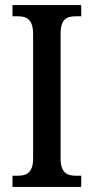

<svg xmlns="http://www.w3.org/2000/svg" viewBox="-20 -734 367 754"><path d="M29 0H299V-44H277C243 -44 218 -56 218 -112V-601C218 -659 242 -670 277 -670H299V-714H29V-670H51C83 -670 110 -659 110 -601V-111C110 -55 83 -44 51 -44H29Z"/></svg>

Font: Noto Serif Devanagari Condensed Medium
Style: Regular
Weight: 500
Width: 3
Designer: Universal Thirst, Indian Type Foundry and the Monotype Design Team
Foundry: Monotype Imaging Inc.
Version: Version 2.004